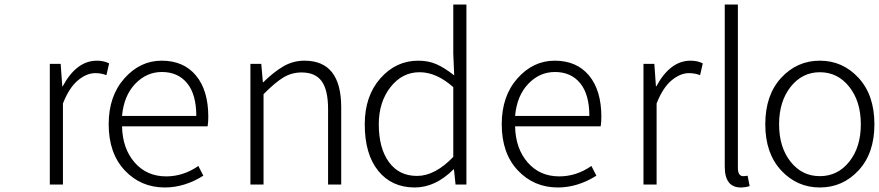

<svg xmlns="http://www.w3.org/2000/svg" viewBox="-20 -815 3882 848"><path d="M200 0V-533H248L255 -434H257Q318 -547 408 -547Q439 -547 462 -535L450 -483Q427 -492 401 -492Q362 -492 323.5 -459.5Q285 -427 258 -358V0Z M708 13Q602 13 531 -62.5Q460 -138 460 -266Q460 -391 529.5 -469Q599 -547 694 -547Q791 -547 845.5 -481.5Q900 -416 900 -299Q900 -276 897 -257H519Q521 -159 574.5 -97.5Q628 -36 714 -36Q790 -36 856 -82L878 -39Q795 13 708 13ZM519 -303H847Q847 -398 806.5 -447.5Q766 -497 695 -497Q627 -497 577 -444.5Q527 -392 519 -303Z M1086 0V-533H1134L1141 -452H1143Q1190 -498 1232.5 -522.5Q1275 -547 1325 -547Q1487 -547 1487 -341V0H1429V-333Q1429 -417 1401 -456Q1373 -495 1312 -495Q1268 -495 1231 -472.5Q1194 -450 1144 -399V0Z M1812 13Q1710 13 1650.5 -60.5Q1591 -134 1591 -266Q1591 -391 1660 -469Q1729 -547 1827 -547Q1872 -547 1907.5 -531.5Q1943 -516 1986 -482L1982 -578V-795H2040V0H1992L1985 -67H1983Q1903 13 1812 13ZM1822 -38Q1901 -38 1982 -122V-430Q1908 -496 1833 -496Q1756 -496 1704.5 -430Q1653 -364 1653 -266Q1653 -161 1697.5 -99.5Q1742 -38 1822 -38Z M2444 13Q2338 13 2267 -62.5Q2196 -138 2196 -266Q2196 -391 2265.5 -469Q2335 -547 2430 -547Q2527 -547 2581.5 -481.5Q2636 -416 2636 -299Q2636 -276 2633 -257H2255Q2257 -159 2310.5 -97.5Q2364 -36 2450 -36Q2526 -36 2592 -82L2614 -39Q2531 13 2444 13ZM2255 -303H2583Q2583 -398 2542.5 -447.5Q2502 -497 2431 -497Q2363 -497 2313 -444.5Q2263 -392 2255 -303Z M2822 0V-533H2870L2877 -434H2879Q2940 -547 3030 -547Q3061 -547 3084 -535L3072 -483Q3049 -492 3023 -492Q2984 -492 2945.5 -459.5Q2907 -427 2880 -358V0Z M3252 13Q3181 13 3181 -79V-795H3239V-73Q3239 -37 3263 -37Q3271 -37 3282 -39L3291 7Q3271 13 3252 13Z M3360 -266Q3360 -395 3430 -471Q3500 -547 3601 -547Q3702 -547 3772 -471Q3842 -395 3842 -266Q3842 -138 3772 -62.5Q3702 13 3601 13Q3500 13 3430 -62.5Q3360 -138 3360 -266ZM3601 -496Q3523 -496 3472 -431.5Q3421 -367 3421 -266Q3421 -165 3471.5 -101Q3522 -37 3601 -37Q3680 -37 3731 -101Q3782 -165 3782 -266Q3782 -367 3731 -431.5Q3680 -496 3601 -496Z"/></svg>

Font: NotoSansHansLight
Style: Regular
Weight: 300
Designer: Ryoko NISHIZUKA  (kana & ideographs); Paul D. Hunt (Latin, Greek & Cyrillic); Wenlong ZHANG  (bopomofo); Sandoll Communi
Foundry: Adobe Systems Incorporated
Version: Version 1.00;December 8, 2021;FontCreator 13.0.0.2675 64-bit